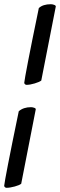

<svg xmlns="http://www.w3.org/2000/svg" viewBox="-26 -773 286 916"><path d="M100.6 -368.2Q95.7 -368.2 92.3 -372.1Q88.9 -376 89.8 -378.9Q90.8 -391.6 107.9 -480.5Q125 -569.3 159.2 -734.4Q178.7 -752.9 216.8 -752.9Q223.6 -752.9 231.9 -750Q240.2 -747.1 240.2 -742.2L170.9 -388.7Q162.1 -381.8 139.6 -375Q117.2 -368.2 100.6 -368.2ZM4.9 123Q0 123 -3.4 119.1Q-6.8 115.2 -5.9 112.3Q-4.9 99.6 12.2 11.2Q29.3 -77.1 63.5 -242.2Q85.9 -261.7 122.1 -261.7Q128.9 -261.7 137.2 -258.8Q145.5 -255.9 144.5 -251L75.2 103.5Q67.4 110.4 44.4 116.7Q21.5 123 4.9 123Z"/></svg>

Font: Crimson Text
Style: Bold Italic
Weight: 700
Italic angle: -11°
Designer: Sebastian Kosch
Foundry: Sebastian Kosch
Version: Version 1.100; ttfautohint (v1.8.4)